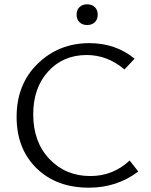

<svg xmlns="http://www.w3.org/2000/svg" viewBox="-20 -864 699 890"><path d="M419.5 -761Q406 -748 384 -748Q362 -748 348.5 -761Q335 -774 335 -796Q335 -818 348.5 -831Q362 -844 384 -844Q406 -844 419.5 -831Q433 -818 433 -796Q433 -774 419.5 -761ZM392 6Q241 6 149 -84.5Q57 -175 57 -322Q57 -474 155 -569Q253 -664 394 -664Q516 -664 604 -592L557 -542Q478 -609 382 -609Q273 -609 203.5 -533Q134 -457 134 -334Q134 -206 209 -127Q284 -48 399 -48Q504 -48 581 -120L621 -69Q522 6 392 6Z"/></svg>

Font: EauTestInfant
Style: Regular
Weight: 400
Designer: Christian Thalmann (Catharsis Fonts)
Version: Version 0.001;PS 000.001;hotconv 1.0.88;makeotf.lib2.5.64775